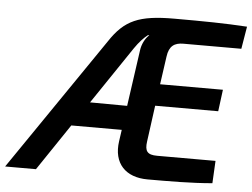

<svg xmlns="http://www.w3.org/2000/svg" viewBox="-98 -754 1076 819"><g transform="rotate(5 440.0 -344.5)"><path d="M664 -588H912L928 -684C832 -690 744 -691 616 -691C465 -691 404 -664 342 -570L-48 0H84L218 -199H434L427 -150C413 -54 468 2 562 2C654 2 749 2 839 -6L844 -102H594C552 -102 540 -117 546 -159L567 -314H837L849 -407H580L597 -527C603 -573 626 -588 664 -588ZM289 -304 455 -550C474 -578 494 -599 510 -611H516C499 -597 485 -569 482 -543L448 -303Z"/></g></svg>

Font: Exo 2 Semi Bold
Style: Italic
Weight: 600
Italic angle: -8°
Designer: Natanael Gama
Version: Version 1.001;PS 001.001;hotconv 1.0.88;makeotf.lib2.5.64775